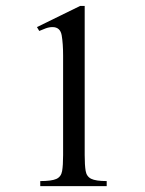

<svg xmlns="http://www.w3.org/2000/svg" viewBox="-20 -632 492 652"><path d="M342.3 0H116.7V-17.1Q155.3 -17.1 171.4 -24.4Q187.5 -31.7 190.9 -51Q194.3 -70.3 194.3 -105.5V-442.9Q194.3 -483.9 189.5 -512Q184.6 -540 158.2 -540Q147 -540 135 -535.6Q123 -531.2 113.3 -526.9L105.5 -540L252 -611.8H267.6V-105.5Q267.6 -71.3 270.8 -52Q273.9 -32.7 289.6 -24.9Q305.2 -17.1 342.3 -17.1Z"/></svg>

Font: Scheherazade New
Style: Regular
Weight: 400
Designer: SIL International
Foundry: SIL International
Version: Version 4.000